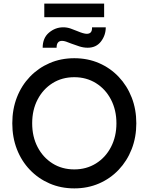

<svg xmlns="http://www.w3.org/2000/svg" viewBox="-20 -1032 822 1062"><path d="M391 10Q317 10 254.5 -17Q192 -44 145.5 -92.5Q99 -141 73.5 -206.5Q48 -272 48 -350Q48 -428 73.5 -493.5Q99 -559 145.5 -607.5Q192 -656 254.5 -683Q317 -710 391 -710Q465 -710 527.5 -683Q590 -656 636.5 -607Q683 -558 708.5 -492.5Q734 -427 734 -350Q734 -273 708.5 -207.5Q683 -142 636.5 -93Q590 -44 527.5 -17Q465 10 391 10ZM391 -95Q458 -95 511 -128Q564 -161 594 -219Q624 -277 624 -350Q624 -423 594 -481Q564 -539 511 -572Q458 -605 391 -605Q323 -605 270.5 -572Q218 -539 188 -481.5Q158 -424 158 -350Q158 -276 188 -218.5Q218 -161 270.5 -128Q323 -95 391 -95ZM465 -768Q442 -768 418.5 -775.5Q395 -783 374 -791Q357 -798 345 -802Q333 -806 323 -806Q293 -806 293 -768H216Q216 -822 251 -851.5Q286 -881 330 -881Q351 -881 371 -874Q391 -867 410 -859Q424 -853 437.5 -849Q451 -845 460 -845Q491 -845 489 -881H565Q565 -837 538.5 -802.5Q512 -768 465 -768ZM225 -937V-1012H556V-937Z"/></svg>

Font: Readex Pro
Style: Regular
Weight: 400
Designer: Bonnie Shaver-Troup, Thomas Jockin
Foundry: Lexend
Version: Version 1.204; ttfautohint (v1.8.4.7-5d5b)